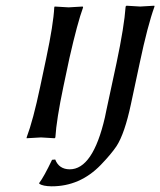

<svg xmlns="http://www.w3.org/2000/svg" viewBox="-20 -486 566 679"><path d="M356 -95.2 392.1 -263.2Q419.4 -392.6 424.3 -462.9L427.2 -465.8Q429.2 -465.8 475.6 -462.9Q475.6 -462.9 525.9 -465.8L526.4 -462.9Q502 -395.5 474.1 -263.2L442.9 -117.2Q420.9 -13.7 392.1 30.8Q373.5 58.6 336.4 97.2Q262.7 173.3 162.1 172.9Q131.8 172.4 119.1 164.1L118.7 161.1Q135.7 138.7 164.1 79.1L175.3 78.1Q188.5 112.3 226.1 112.8Q308.6 113.3 351.1 -71.3Q353.5 -83 356 -95.2ZM143.6 -280.8Q168.9 -400.4 171.9 -460L173.3 -462.9Q175.3 -462.9 222.7 -460L272.5 -462.9L273.9 -460Q253.9 -405.3 225.6 -280.8L204.1 -179.2Q179.7 -63 175.8 0L173.3 2.9Q171.4 2.9 125 0L74.2 2.9V0Q97.2 -61 122.1 -179.2Z"/></svg>

Font: Linux Biolinum Capitals O
Style: Italic Samll Caps
Weight: 400
Italic angle: -12°
Designer: Philipp H. Poll
Foundry: Philipp H. Poll
Version: Version 0.6.2